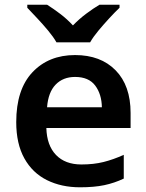

<svg xmlns="http://www.w3.org/2000/svg" viewBox="-20 -786 621 816"><path d="M299 -552Q408 -552 471.5 -487Q535 -422 535 -306V-242H177Q179 -168 218 -127.5Q257 -87 326 -87Q378 -87 420 -97.5Q462 -108 506 -128V-27Q466 -8 423 1Q380 10 320 10Q241 10 179.5 -20.5Q118 -51 83.5 -113Q49 -175 49 -267Q49 -406 118 -479Q187 -552 299 -552ZM299 -459Q248 -459 216.5 -426.5Q185 -394 180 -330H413Q412 -386 384.5 -422.5Q357 -459 299 -459ZM220 -606Q207 -629 184.5 -656Q162 -683 138 -708.5Q114 -734 96 -753V-766H180Q207 -749 236 -727Q265 -705 290 -678Q316 -705 346 -727.5Q376 -750 403 -766H488V-753Q469 -735 445 -709Q421 -683 398.5 -656Q376 -629 363 -606Z"/></svg>

Font: Noto Sans Bassa Vah SemiBold
Style: Regular
Weight: 600
Designer: Monotype Design Team
Foundry: Monotype Imaging Inc.
Version: Version 2.002; ttfautohint (v1.8.4.7-5d5b)